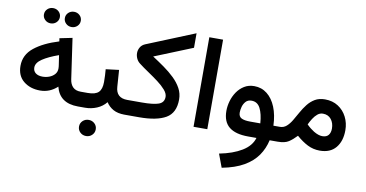

<svg xmlns="http://www.w3.org/2000/svg" viewBox="-87 -928 2729 1430"><g transform="rotate(10 1278.0 -213.0)"><path d="M308.6 -631.8Q308.6 -656.2 326.2 -672.9Q343.8 -689.5 369.1 -689.5Q394 -689.5 411.6 -672.9Q429.2 -656.2 429.2 -631.8Q429.2 -607.4 411.6 -590.8Q394 -574.2 369.1 -574.2Q343.8 -574.2 326.2 -591.1Q308.6 -607.9 308.6 -631.8ZM150.4 -631.8Q150.4 -656.2 168 -672.9Q185.5 -689.5 210.9 -689.5Q235.8 -689.5 253.4 -672.9Q271 -656.2 271 -631.8Q271 -607.4 253.4 -590.8Q235.8 -574.2 210.9 -574.2Q185.5 -574.2 168 -591.1Q150.4 -607.9 150.4 -631.8ZM518.6 0Q379.9 0 349.6 -120.1Q293 -67.9 220.2 -67.9Q145 -67.9 95 -108.4Q44.9 -148.9 44.9 -224.1Q44.9 -307.6 113.8 -362.8Q182.6 -418 298.3 -453.1L294.9 -476.6L390.6 -496.1L434.6 -190.4Q439.9 -153.3 460.7 -132.6Q481.4 -111.8 520.5 -111.8H535.6V0ZM327.1 -252.9Q327.1 -267.1 324.2 -283.7L314 -352.1Q237.8 -325.2 193.1 -295.4Q148.4 -265.6 148.4 -229.5Q148.4 -202.6 168 -187.7Q187.5 -172.9 220.2 -172.9Q246.6 -172.9 271 -182.1Q295.4 -191.4 311.3 -209.2Q327.1 -227.1 327.1 -252.9Z M515.6 -111.8H572.8Q630.9 -111.8 654.8 -135.5Q678.7 -159.2 678.7 -212.9Q678.7 -238.8 677.5 -262.5Q676.3 -286.1 674.3 -309.1L773.4 -321.3L782.2 -195.8Q787.1 -111.8 872.1 -111.8H882.3V0H871.1Q819.3 0 785.6 -18.6Q752 -37.1 731 -69.8Q703.1 -35.2 661.1 -17.6Q619.1 0 572.8 0H515.6ZM552.7 145.5Q552.7 119.6 571 102.1Q589.4 84.5 616.2 84.5Q642.6 84.5 660.9 102.1Q679.2 119.6 679.2 145.5Q679.2 170.9 660.9 188.7Q642.6 206.5 616.2 206.5Q589.4 206.5 571 188.7Q552.7 170.9 552.7 145.5Z M1006.3 -463.9Q1051.8 -434.6 1095.5 -403.6Q1139.2 -372.6 1174.6 -338.4Q1210 -304.2 1231 -265.6Q1252 -227.1 1252 -181.6Q1252 -80.1 1183.1 -40Q1114.3 0 981.9 0H862.8V-111.8H981.4Q1068.8 -111.8 1109.1 -126.2Q1149.4 -140.6 1149.4 -183.6Q1149.4 -208.5 1126.2 -235.4Q1103 -262.2 1066.9 -289.3Q1030.8 -316.4 991.5 -342.8Q952.1 -369.1 919.9 -394Q901.9 -407.2 892.6 -427.5Q883.3 -447.8 883.3 -468.8Q883.3 -491.7 895.3 -512.2Q907.2 -532.7 932.1 -543L1294.4 -690.4V-580.6Z M1497.1 -677.7V-0.5H1393.1V-677.7Z M1786.6 -377.4Q1842.3 -377.4 1884.3 -344.2Q1926.3 -311 1950.4 -251.5Q1974.6 -191.9 1977.5 -111.8H2026.9V0H1968.8Q1954.6 64 1918.2 116.7Q1881.8 169.4 1816.9 207Q1752 244.6 1652.3 263.7L1614.7 163.1Q1717.3 143.1 1784.2 102.3Q1851.1 61.5 1869.1 0H1805.7Q1710 0 1661.6 -39.1Q1613.3 -78.1 1613.3 -160.6Q1613.3 -196.8 1624.3 -234.9Q1635.3 -272.9 1657.2 -305.2Q1679.2 -337.4 1711.7 -357.4Q1744.1 -377.4 1786.6 -377.4ZM1802.7 -111.8H1878.4Q1873.5 -182.6 1851.8 -224.9Q1830.1 -267.1 1785.6 -267.1Q1757.8 -267.1 1741.9 -249.5Q1726.1 -231.9 1719.7 -208.3Q1713.4 -184.6 1713.4 -165Q1713.4 -134.3 1735.8 -123Q1758.3 -111.8 1802.7 -111.8Z M2349.1 11.2Q2299.3 11.2 2256.8 -10.3Q2214.4 -31.7 2170.9 -69.8Q2141.1 -38.1 2112.1 -19Q2083 0 2028.8 0H2007.3V-111.8H2026.4Q2055.2 -111.8 2076.4 -130.6Q2097.7 -149.4 2115.2 -179Q2132.8 -208.5 2151.1 -241.7Q2169.4 -274.9 2192.4 -304.4Q2215.3 -334 2246.8 -352.8Q2278.3 -371.6 2322.8 -371.6Q2380.4 -371.6 2422.6 -344.2Q2464.8 -316.9 2488 -271.2Q2511.2 -225.6 2511.2 -170.9Q2511.2 -88.4 2469.7 -38.6Q2428.2 11.2 2349.1 11.2ZM2325.7 -264.2Q2303.2 -264.2 2284.9 -249Q2266.6 -233.9 2252.2 -211.2Q2237.8 -188.5 2227.1 -165.5Q2242.2 -150.4 2256.3 -139.4Q2270.5 -128.4 2283.7 -120.1Q2320.3 -98.1 2349.1 -98.1Q2380.9 -98.1 2395.8 -116.7Q2410.6 -135.3 2410.6 -166Q2410.6 -208 2388.2 -236.1Q2365.7 -264.2 2325.7 -264.2Z"/></g></svg>

Font: Vazirmatn RD UI Medium
Style: Regular
Weight: 500
Designer: Saber Rastikerdar
Foundry: Saber Rastikerdar
Version: Version 33.003